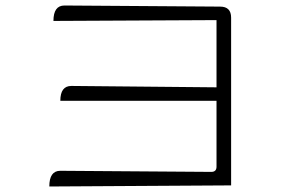

<svg xmlns="http://www.w3.org/2000/svg" viewBox="-20 -707 1040 697"><path d="M174 -631Q174 -687 214 -687L779 -683Q819 -683 819 -643V-34L159 -30Q159 -87 199 -87L747 -83Q766 -83 766 -102V-341H199Q199 -395 239 -395L766 -390V-634L174 -631Z"/></svg>

Font: Swei Half Moon CJK SC
Style: Light
Weight: 300
Version: Version 2.071